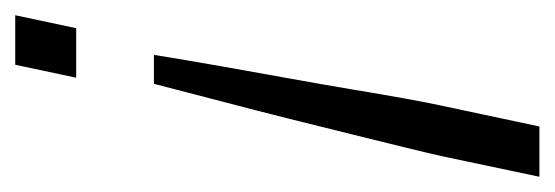

<svg xmlns="http://www.w3.org/2000/svg" viewBox="-298 -292 728 252"><g transform="rotate(-90 66.0 -166.0)"><path d="M-40 178 -13 50Q-9 32 -1.5 1.5Q6 -29 15.5 -67.5Q25 -106 36 -150Q47 -194 59 -239.5Q71 -285 82 -328H120Q113 -285 105 -239.5Q97 -194 89 -150Q81 -106 74.5 -67Q68 -28 62.5 2.5Q57 33 53 51L26 178ZM90 -430 107 -510H172L155 -430Z"/></g></svg>

Font: Saira UltraCondensed
Style: Italic
Weight: 400
Width: 1
Italic angle: -12°
Designer: Hector Gatti with collaboration of the Omnibus-Type team
Foundry: Omnibus-Type
Version: Version 1.101